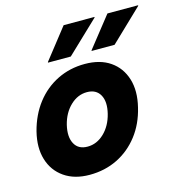

<svg xmlns="http://www.w3.org/2000/svg" viewBox="-107 -814 875 921"><g transform="rotate(-15 330.5 -353.0)"><path d="M226.7 10Q151.7 10 101.3 -25Q50.8 -60 32.5 -120.4Q14.2 -180.8 33.3 -257.5Q53.3 -335 97.1 -391.7Q140.8 -448.3 203.3 -479.2Q265.8 -510 340 -510Q415.8 -510 465.4 -475.8Q515 -441.7 533.8 -381.2Q552.5 -320.8 533.3 -242.5Q515 -165 471.2 -108.3Q427.5 -51.7 365 -20.8Q302.5 10 226.7 10ZM251.7 -123.3Q297.5 -123.3 334.2 -158.3Q370.8 -193.3 385 -250Q399.2 -307.5 380 -342.1Q360.8 -376.7 315 -376.7Q269.2 -376.7 232.5 -341.7Q195.8 -306.7 181.7 -250Q168.3 -193.3 187.1 -158.3Q205.8 -123.3 251.7 -123.3ZM388.3 -561.7 389.2 -565 508.3 -715.8H660.8L660 -712.5L502.5 -561.7ZM171.7 -561.7 172.5 -565 290.8 -715.8H444.2L443.3 -712.5L285 -561.7Z"/></g></svg>

Font: Funnel Sans ExtraBold
Style: Italic
Weight: 800
Italic angle: -14.036°
Version: Version 1.000; Beta; Release 5; Build 24; ttfautohint (v1.8.